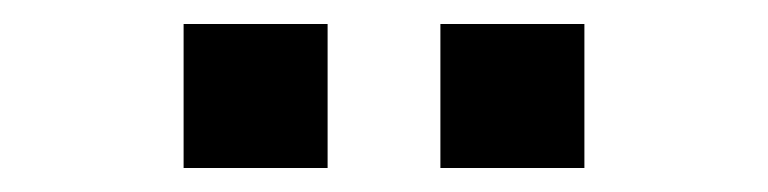

<svg xmlns="http://www.w3.org/2000/svg" viewBox="-20 -767 640 160"><path d="M133 -627V-747H253V-627ZM347 -627V-747H467V-627Z"/></svg>

Font: Kode Mono Medium
Style: Regular
Weight: 500
Monospace: yes
Designer: Isa Ozler
Foundry: Kadena LLC
Version: Version 1.206;gftools[0.9.28]